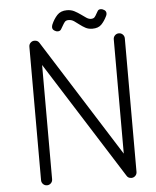

<svg xmlns="http://www.w3.org/2000/svg" viewBox="-60 -953 816 1004"><g transform="rotate(-5 348.5 -451.5)"><path d="M618 -29Q618 -17 609.5 -8.5Q601 0 589 0Q572 0 564 -14L175 -629V-29Q175 -17 166.5 -8.5Q158 0 146 0Q134 0 125.5 -8.5Q117 -17 117 -29V-730Q117 -742 125.5 -750.5Q134 -759 146 -759Q163 -759 171 -746L560 -130V-730Q560 -742 568.5 -750.5Q577 -759 589 -759Q601 -759 609.5 -750.5Q618 -742 618 -730ZM454 -795Q433 -795 417.5 -803.5Q402 -812 388.5 -822.5Q375 -833 362 -842Q349 -851 333 -851Q319 -851 312.5 -842.5Q306 -834 300.5 -824Q295 -814 289.5 -805.5Q284 -797 272 -797Q263 -797 253.5 -803.5Q244 -810 244 -821Q244 -827 247 -835Q259 -863 277.5 -883Q296 -903 329 -903Q351 -903 368 -894Q385 -885 399.5 -874.5Q414 -864 426.5 -855.5Q439 -847 451 -847Q464 -847 470 -854Q476 -861 480.5 -870Q485 -879 490 -886Q495 -893 505 -893Q515 -893 524.5 -886.5Q534 -880 534 -869Q534 -864 533 -861Q532 -858 530 -854Q518 -829 501.5 -812Q485 -795 454 -795Z"/></g></svg>

Font: Hanken Light
Style: Light
Weight: 300
Designer: Alfredo Marco Pradil
Foundry: Hanken Design Co.
Version: Version 2.06 2014